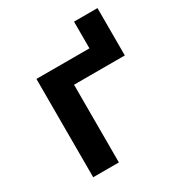

<svg xmlns="http://www.w3.org/2000/svg" viewBox="-151 -720 766 822"><g transform="rotate(-30 232.5 -309.0)"><path d="M72 0V-486H334V-618H450V-384H199V0Z"/></g></svg>

Font: Cantarell
Style: Bold
Weight: 700
Designer: Dave Crossland, Nikolaus Waxweiler, Florian Fecher, Jacques Le Bailly, Eben Sorkin, Alexei Vanyashin, Alexios Zavras, Em
Version: Version 0.303